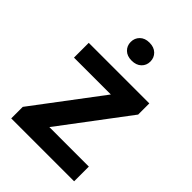

<svg xmlns="http://www.w3.org/2000/svg" viewBox="-215 -838 937 937"><g transform="rotate(45 253.0 -369.5)"><path d="M472.2 -101.6V0H38.1V-79.6L299.3 -426.3H44.9V-528.3H462.9V-451.2L199.7 -101.6ZM186.5 -676.3Q186.5 -703.1 204.6 -720.9Q222.7 -738.8 253.9 -738.8Q285.6 -738.8 304 -720.9Q322.3 -703.1 322.3 -676.3Q322.3 -649.9 304 -632.3Q285.6 -614.7 253.9 -614.7Q222.7 -614.7 204.6 -632.3Q186.5 -649.9 186.5 -676.3Z"/></g></svg>

Font: Vazirmatn RD UI FD SemiBold
Style: Regular
Weight: 600
Designer: Saber Rastikerdar
Foundry: Saber Rastikerdar
Version: Version 33.003